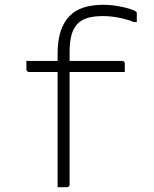

<svg xmlns="http://www.w3.org/2000/svg" viewBox="-20 -780 640 800"><path d="M90 -526H489Q493 -526 495 -524.5Q497 -523 498.5 -521Q500 -519 500 -515Q500 -505 500 -497.5Q500 -490 500 -480H101Q98 -480 95.5 -481.5Q93 -483 91.5 -485.5Q90 -488 90 -491Q90 -501 90 -508.5Q90 -516 90 -526ZM270 -11Q270 -7 268.5 -5Q267 -3 265 -1.5Q263 0 259 0Q249 0 239.5 0Q230 0 220 0Q220 -25 220 -49.5Q220 -74 220 -99Q220 -167 220 -222Q220 -277 220 -327.5Q220 -378 220 -433Q220 -488 220 -556Q220 -612 233 -650.5Q246 -689 270 -713.5Q294 -738 329.5 -749Q365 -760 410 -760Q440 -760 469 -755Q498 -750 519.5 -743.5Q541 -737 547 -731Q549 -730 549.5 -728Q550 -726 550 -723Q550 -714 550 -705.5Q550 -697 550 -688H538Q519 -696 497 -701.5Q475 -707 453 -710Q431 -713 410 -713Q371 -713 346 -705.5Q321 -698 305 -683Q286 -664 278 -634.5Q270 -605 270 -562Q270 -512 270 -456.5Q270 -401 270 -344Q270 -287 270 -229.5Q270 -172 270 -117Q270 -62 270 -11Z"/></svg>

Font: Recursive Monospace Light
Style: Regular
Weight: 300
Version: Version 1.047